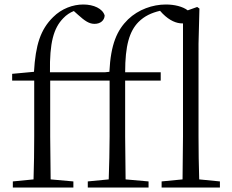

<svg xmlns="http://www.w3.org/2000/svg" viewBox="-20 -833 1030 853"><path d="M790 0H957V-27L865 -36C863 -94 862 -169 862 -227V-639L866 -795L856 -802L814 -787C792 -804 755 -813 717 -813C658 -813 595 -791 549 -747C500 -699 472 -637 466 -514L447 -512H202C200 -643 218 -708 261 -752C275 -767 291 -777 308 -784L327 -767C357 -740 376 -727 400 -727C427 -727 444 -743 445 -764C436 -795 396 -813 350 -813C304 -813 254 -795 216 -757C160 -702 138 -634 131 -514L34 -505V-475H132V-227C132 -164 131 -99 129 -36L37 -27V0H306V-27L205 -36L203 -227V-475H467V-227C467 -164 465 -99 463 -36L370 -27V0H640V-27L538 -36L536 -227V-475H694V-512H536C536 -631 555 -694 595 -735C622 -762 653 -776 691 -785L703 -772C734 -741 764 -729 790 -729H793V-227L791 -36L698 -27V0Z"/></svg>

Font: Noto Serif CJK TC Light
Style: Regular
Weight: 300
Designer: Ryoko NISHIZUKA 西塚涼子 (kana & ideographs); Frank Grießhammer (Latin, Greek & Cyrillic); Wenlong ZHANG 张文龙 (bopomofo); San
Foundry: Adobe
Version: Version 2.001;hotconv 1.1.0;makeotfexe 2.6.0